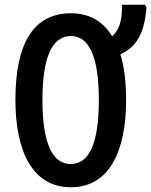

<svg xmlns="http://www.w3.org/2000/svg" viewBox="-20 -780 638 810"><path d="M512 -358C512 -435 504 -499 488 -551C553 -580 589 -635 598 -748L592 -760H495C495 -700 487 -657 453 -627C414 -692 355 -724 279 -724C124 -724 45 -601 45 -359C45 -145 115 10 279 10C441 10 512 -142 512 -358ZM159 -358C159 -536 199 -628 279 -628C357 -628 397 -539 397 -358C397 -176 357 -88 278 -88C200 -88 159 -179 159 -358Z"/></svg>

Font: Noto Sans Display Condensed Medium
Style: Regular
Weight: 500
Width: 3
Designer: Monotype Design Team
Foundry: Monotype Imaging Inc.
Version: Version 1.900